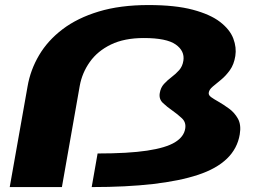

<svg xmlns="http://www.w3.org/2000/svg" viewBox="-20 -760 1094 780"><path d="M19.5 0 92 -409Q103.5 -476 138.8 -535.8Q174 -595.5 234.2 -641.2Q294.5 -687 381.2 -713.2Q468 -739.5 583 -739.5Q692 -739.5 763.2 -720.5Q834.5 -701.5 874.2 -670.8Q914 -640 927.8 -603.5Q941.5 -567 936 -532.5Q930.5 -498 914 -475Q897.5 -452 878.2 -436.2Q859 -420.5 844.2 -408.2Q829.5 -396 828 -383Q826.5 -373.5 838 -365.2Q849.5 -357 866.5 -347.5Q887.5 -335.5 910.2 -319Q933 -302.5 946.8 -277.5Q960.5 -252.5 954 -214Q935 -99.5 784.8 -49.8Q634.5 0 352.5 0L376.5 -136.5Q501 -136.5 577.5 -148Q654 -159.5 690.8 -182Q727.5 -204.5 732.5 -238Q736.5 -263 719 -279.5Q701.5 -296 680 -311Q659 -325.5 642 -341.5Q625 -357.5 629 -381.5Q632.5 -404 646.2 -419Q660 -434 677 -446.8Q694 -459.5 707.8 -475Q721.5 -490.5 725 -513.5Q731 -553 693.8 -579.2Q656.5 -605.5 564.5 -605.5Q485 -605.5 430.5 -579Q376 -552.5 344.8 -508.2Q313.5 -464 304 -411.5L231.5 0Z"/></svg>

Font: Anybody UltraExpanded Regular
Style: Bold Italic
Weight: 700
Width: 9
Italic angle: -10°
Designer: Tyler Finck
Foundry: Etcetera Type Company
Version: Version 1.010; ttfautohint (v1.8.3) -l 8 -r 50 -G 200 -x 14 